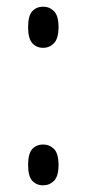

<svg xmlns="http://www.w3.org/2000/svg" viewBox="-20 -548 267 574"><path d="M109 -405Q89 -405 76.5 -419Q64 -433 64 -467Q64 -501 76.5 -514.5Q89 -528 109 -528Q128 -528 141.5 -514.5Q155 -501 155 -467Q155 -433 141.5 -419Q128 -405 109 -405ZM109 6Q89 6 76.5 -7.5Q64 -21 64 -55Q64 -89 76.5 -102.5Q89 -116 109 -116Q128 -116 141.5 -102.5Q155 -89 155 -55Q155 -21 141.5 -7.5Q128 6 109 6Z"/></svg>

Font: Noto Serif Display ExtraCondensed Medium
Style: Regular
Weight: 500
Width: 2
Designer: Monotype Design Team
Foundry: Monotype Imaging Inc.
Version: Version 2.009